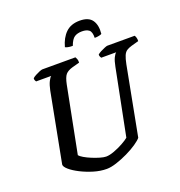

<svg xmlns="http://www.w3.org/2000/svg" viewBox="-157 -1037 1095 1169"><g transform="rotate(-20 390.5 -452.5)"><path d="M336 0Q295 0 252 -13Q209 -26 171.5 -45Q134 -64 111 -84Q88 -104 89 -118L175 -567Q182 -601 192.5 -622Q203 -643 211 -648H113Q111 -651 108 -656.5Q105 -662 106 -671Q113 -678 127 -685.5Q141 -693 154.5 -698.5Q168 -704 174 -704H388Q391 -700 395 -690Q399 -680 398 -666L350 -653Q319 -644 305 -627.5Q291 -611 282 -567L198 -139Q205 -130 224.5 -118.5Q244 -107 269.5 -96.5Q295 -86 319 -79Q343 -72 358 -72Q380 -72 411 -83.5Q442 -95 470 -110.5Q498 -126 512 -138L597 -566Q604 -603 614 -623Q624 -643 632 -648H535Q533 -650 530 -656.5Q527 -663 527 -671Q534 -678 548.5 -685.5Q563 -693 576.5 -698.5Q590 -704 595 -704H772Q775 -700 778.5 -690Q782 -680 781 -666L734 -653Q713 -647 700.5 -638.5Q688 -630 680 -611.5Q672 -593 665 -558L580 -113Q569 -99 540.5 -79.5Q512 -60 474.5 -42Q437 -24 400 -12Q363 0 336 0ZM397 -775Q377 -775 365 -778Q353 -781 349 -784Q364 -840 397.5 -872.5Q431 -905 488 -905Q546 -905 568.5 -872Q591 -839 585 -784Q581 -781 568 -778Q555 -775 539 -775Q540 -814 524 -826.5Q508 -839 479 -839Q449 -839 430 -826.5Q411 -814 397 -775Z"/></g></svg>

Font: Texturina SemiBold
Style: Italic
Weight: 600
Italic angle: -11°
Designer: Guillermo Torres Carreño
Foundry: Omnibus-Type
Version: Version 1.002; ttfautohint (v1.8.3)